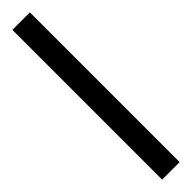

<svg xmlns="http://www.w3.org/2000/svg" viewBox="38 -127 544 544"><g transform="rotate(45 310.0 145.0)"><path d="M10 180V110H610V180Z"/></g></svg>

Font: Gully ECD Medium
Style: Regular
Weight: 500
Width: 2
Designer: jaikishan Patel
Foundry: MagicType
Version: Version 1.000;Glyphs 3.2 (3242)